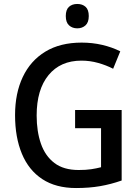

<svg xmlns="http://www.w3.org/2000/svg" viewBox="-20 -939 702 969"><path d="M359 -384H594V-28Q540 -9 485 0.5Q430 10 364 10Q262 10 193.5 -35Q125 -80 90.5 -163Q56 -246 56 -358Q56 -468 95 -550.5Q134 -633 209 -678.5Q284 -724 392 -724Q446 -724 495.5 -712.5Q545 -701 587 -680L551 -592Q516 -610 475 -621.5Q434 -633 391 -633Q285 -633 225 -560Q165 -487 165 -356Q165 -276 186.5 -214Q208 -152 254.5 -116.5Q301 -81 377 -81Q414 -81 440.5 -85Q467 -89 490 -95V-292H359ZM370 -919Q396 -919 412 -904.5Q428 -890 428 -858Q428 -826 411.5 -811Q395 -796 370 -796Q345 -796 328.5 -811Q312 -826 312 -858Q312 -890 328 -904.5Q344 -919 370 -919Z"/></svg>

Font: Noto Sans Gurmukhi UI SemiCondensed Medium
Style: Regular
Weight: 500
Width: 4
Designer: Jelle Bosma - Monotype Design Team
Foundry: Monotype Imaging Inc.
Version: Version 2.004; ttfautohint (v1.8.4.7-5d5b)